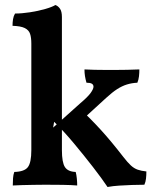

<svg xmlns="http://www.w3.org/2000/svg" viewBox="-20 -737 623 766"><path d="M31 3Q31 -12 32 -26Q33 -40 37 -51Q77 -52 91 -70Q105 -88 105 -138V-563Q105 -587 100 -602Q95 -617 79 -625Q63 -633 30 -634Q30 -648 32 -660.5Q34 -673 40 -683Q67 -683 99.5 -688Q132 -693 160 -701Q188 -709 201 -717Q212 -713 219.5 -702Q227 -691 227 -669V-138Q227 -89 239 -70.5Q251 -52 282 -51Q285 -40 286.5 -25Q288 -10 288 3Q264 1 230 0.5Q196 0 161 0Q138 0 113.5 0.5Q89 1 67.5 1.5Q46 2 31 3ZM409 9Q387 -24 351 -70.5Q315 -117 274.5 -165.5Q234 -214 196 -251L192 -228L298 -323Q330 -350 341.5 -366Q353 -382 353 -391Q353 -399 346.5 -403Q340 -407 325 -407Q321 -421 319 -433.5Q317 -446 317 -460Q336 -459 357.5 -458.5Q379 -458 401 -458Q423 -458 442 -458Q463 -458 487.5 -458.5Q512 -459 536 -460Q536 -446 534.5 -432.5Q533 -419 528 -407Q506 -406 486.5 -400Q467 -394 447.5 -381.5Q428 -369 403 -346L308 -259L301 -301Q343 -262 383.5 -217.5Q424 -173 472 -111Q489 -89 502 -77Q515 -65 529.5 -60Q544 -55 564 -53Q564 -38 562.5 -24.5Q561 -11 556 0Q532 0 506 1Q480 2 455.5 3.5Q431 5 409 9Z"/></svg>

Font: Vollkorn SemiBold
Style: Regular
Weight: 600
Designer: Friedrich Althausen
Foundry: Friedrich Althausen
Version: Version 5.000